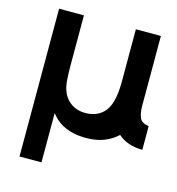

<svg xmlns="http://www.w3.org/2000/svg" viewBox="-111 -657 867 941"><g transform="rotate(15 323.0 -187.0)"><path d="M646 0Q568.5 -0.5 522 -42.5L521 -41.5Q460 15.5 364.5 15.5Q356 15.5 349.8 15.2Q343.5 15 339.5 14.5Q299 12.5 261 -3Q223 -18.5 196 -49L184.5 -62.5V187.5H73V-562.5H199V-317.5Q199 -238.5 205 -206.5Q216 -154.5 250 -128Q282 -102 329 -102Q383.5 -102 417.5 -134.5Q462.5 -175.5 462.5 -296V-562.5H589.5V-208.5Q589.5 -172 599.5 -148Q609 -125.5 646 -120Z"/></g></svg>

Font: Russisch Sans
Style: Bold
Weight: 700
Designer: Michael Sharanda (font) & Cristiano Sobral (main changes)
Foundry: Michael Sharanda
Version: Version 2.00;September 8, 2020;FontCreator 13.0.0.2681 64-bi